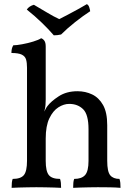

<svg xmlns="http://www.w3.org/2000/svg" viewBox="-20 -901 636 924"><path d="M496 -127Q496 -75 510.5 -57.5Q525 -40 555 -40Q558 -31 559 -21Q560 -11 560 3Q538 1 510 0.5Q482 0 451 0Q431 0 409 0.5Q387 1 367.5 1.5Q348 2 332 3Q332 -11 333 -21.5Q334 -32 337 -40Q373 -40 389.5 -58.5Q406 -77 406 -127V-279Q406 -350 380 -375.5Q354 -401 313 -401Q287 -401 261 -384.5Q235 -368 217.5 -331.5Q200 -295 200 -234V-127Q200 -77 215 -58.5Q230 -40 269 -40Q272 -31 273 -21Q274 -11 274 3Q260 2 240 1.5Q220 1 198 0.5Q176 0 155 0Q135 0 113 0.5Q91 1 71 1.5Q51 2 36 3Q36 -11 37 -21.5Q38 -32 41 -40Q80 -40 95 -58.5Q110 -77 110 -127V-325L200 -423Q200 -411 199 -396Q198 -381 193 -364Q196 -369 199 -375.5Q202 -382 208 -390Q225 -413 262.5 -437.5Q300 -462 353 -462Q391 -462 423.5 -446.5Q456 -431 476 -395.5Q496 -360 496 -299ZM110 -575Q110 -599 105.5 -614.5Q101 -630 85 -638Q69 -646 35 -646Q35 -657 37 -666Q39 -675 44 -683Q59 -683 86.5 -688Q114 -693 140 -701Q166 -709 178 -717Q187 -714 193.5 -705Q200 -696 200 -677V-538H110ZM110 -575H200V-423L110 -310ZM239 -731Q215 -759 182 -791Q149 -823 109 -855Q114 -863 123 -869Q132 -875 143 -878Q171 -862 204 -842Q237 -822 265 -809Q279 -816 305 -829.5Q331 -843 357 -857.5Q383 -872 398 -881Q406 -877 409.5 -866Q413 -855 414 -847Q380 -825 342 -795Q304 -765 274 -735Q266 -733 256.5 -732Q247 -731 239 -731Z"/></svg>

Font: Vollkorn
Style: Regular
Weight: 400
Designer: Friedrich Althausen
Foundry: Friedrich Althausen
Version: Version 5.001